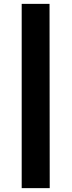

<svg xmlns="http://www.w3.org/2000/svg" viewBox="-20 -755 373 1000"><path d="M93 225V-735H238L239 225Z"/></svg>

Font: Eczar ExtraBold
Style: Regular
Weight: 800
Designer: Vaibhav Singh
Foundry: Rosetta Type Foundry
Version: Version 2.000